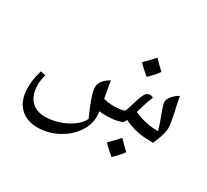

<svg xmlns="http://www.w3.org/2000/svg" viewBox="-174 -837 1568 1456"><g transform="rotate(30 610.0 -109.0)"><path d="M82 122Q82 84 86 56Q90 28 106 -34L150 -24Q136 28 136 62Q136 151 180 200Q224 249 303 249Q361 249 422 229.5Q483 210 531.5 175Q580 140 600 98Q521 -75 521 -135.5Q521 -196 600 -240Q606 -196 626 -94Q664 -82 717 -82Q770 -82 808 -94Q815 -106 822 -128L837 -178Q866 -275 889 -287Q900 -294 915 -294Q930 -294 942 -284Q926 -251 914 -210.5Q902 -170 890 -131Q989 -85 1102 -85Q1088 -138 1060.5 -208.5Q1033 -279 1033 -302.5Q1033 -326 1055 -353Q1077 -380 1112 -400Q1118 -365 1126 -330Q1134 -295 1141 -262Q1159 -175 1159 -145.5Q1159 -116 1144.5 -70Q1130 -24 1113 10Q1035 10 980 0Q925 -10 857 -42L847 -22Q839 -8 795.5 1Q752 10 707 10Q662 10 642 6Q645 31 645 53Q645 125 598.5 192.5Q552 260 470 304Q388 348 292.5 348Q197 348 139.5 289Q82 230 82 122ZM900 -487Q874 -449 822 -399Q768 -441 736 -478Q788 -528 820 -566Q860 -523 900 -487ZM973 173Q947 211 895 261Q841 218 809 182Q863 130 893 94Q935 139 973 173Z"/></g></svg>

Font: Autonym
Style: Regular
Weight: 500
Version: Version 1.0.20131126